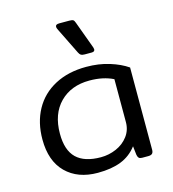

<svg xmlns="http://www.w3.org/2000/svg" viewBox="-111 -823 835 929"><g transform="rotate(-15 307.0 -358.5)"><path d="M322 -572 255 -708Q252 -714 252 -720Q252 -732 271 -732H321Q336 -732 341 -728.5Q346 -725 350 -713L400 -577Q402 -569 402 -567Q402 -555 386 -555H352Q339 -555 333 -558.5Q327 -562 322 -572ZM47 -210Q47 -295 82.5 -359.5Q118 -424 185 -459.5Q252 -495 342 -495Q405 -495 458 -478.5Q511 -462 547 -437V-25Q547 -12 541 -6Q535 0 521 0H490Q479 0 474 -5Q469 -10 467 -21L462 -65Q430 -23 382 -4Q334 15 265 15Q165 15 106 -43.5Q47 -102 47 -210ZM459 -187V-402Q409 -427 340 -427Q248 -427 192 -370.5Q136 -314 136 -215Q136 -132 176.5 -93Q217 -54 299 -54Q339 -54 376 -70Q413 -86 436 -116.5Q459 -147 459 -187Z"/></g></svg>

Font: Mitr Light
Style: Regular
Weight: 300
Designer: Thanarat Vachiruckul
Foundry: Cadson Demak
Version: Version 1.003